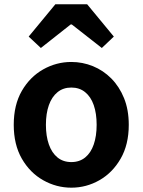

<svg xmlns="http://www.w3.org/2000/svg" viewBox="-20 -863 666 897"><path d="M313.3 13.8Q243.3 13.8 181.6 -21.1Q119.9 -55.9 82 -121.7Q44.2 -187.5 44.2 -279.9Q44.2 -372.8 82 -438.4Q119.9 -503.9 181.6 -538.7Q243.3 -573.5 313.3 -573.5Q365.7 -573.5 414.1 -553.9Q462.4 -534.2 500 -496.4Q537.6 -458.5 559.6 -404.2Q581.6 -349.8 581.6 -279.9Q581.6 -187.5 543.6 -121.7Q505.7 -55.9 444.5 -21.1Q383.3 13.8 313.3 13.8ZM313.3 -105.8Q351.3 -105.8 377.9 -127.3Q404.5 -148.9 418 -188.2Q431.5 -227.4 431.5 -279.9Q431.5 -332.7 418 -371.7Q404.5 -410.7 377.9 -432.3Q351.3 -454 313.3 -454Q275.2 -454 248.7 -432.3Q222.1 -410.7 208.3 -371.7Q194.5 -332.7 194.5 -279.9Q194.5 -227.4 208.3 -188.2Q222.1 -148.9 248.7 -127.3Q275.2 -105.8 313.3 -105.8ZM114 -692.1 238.6 -843H387.2L511.8 -692.1L455.7 -638.8L315.3 -748.8H310.3L170.9 -638.8Z"/></svg>

Font: Noto Sans TC
Style: Regular
Weight: 100
Designer: Ryoko NISHIZUKA 西塚涼子 (kana, bopomofo & ideographs); Paul D. Hunt (Latin, Greek & Cyrillic); Sandoll Communications 산돌커뮤니
Foundry: Adobe
Version: Version 2.004;hotconv 1.0.118;makeotfexe 2.5.65603